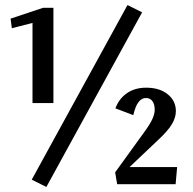

<svg xmlns="http://www.w3.org/2000/svg" viewBox="-20 -731 766 762"><path d="M109 -322V-640L27 -619L22 -657L151 -700H192V-322ZM164 11 106 -18 486 -711 544 -682ZM445 0 437 -47 552 -206Q574 -236 584 -257Q594 -278 594 -296Q594 -317 585 -329.5Q576 -342 559 -342Q542 -342 529.5 -325.5Q517 -309 509 -274L438 -301Q452 -339 483.5 -361Q515 -383 560 -383Q613 -383 645.5 -357Q678 -331 678 -290Q678 -265 662.5 -238.5Q647 -212 606 -174L473 -48L464 -68H683L677 0Z"/></svg>

Font: Sutasoma
Style: Regular
Weight: 400
Designer: Izhar Fathurrohim, Akbar Rohmanto, Arusyal Khofiqoini
Foundry: Kiwari Kolektiv
Version: Version 1.102